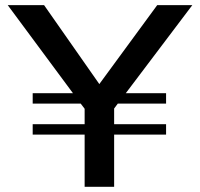

<svg xmlns="http://www.w3.org/2000/svg" viewBox="-20 -720 771 740"><path d="M106 -201.2V-241.2H306.2V-300.8L291 -320.8H106V-360.8H261.2L9.8 -700.2H149.9L362.8 -396L585.9 -700.2H721.2L464.8 -360.8H620.1V-320.8H434.1L419.9 -301.8V-241.2H620.1V-201.2H419.9V0H306.2V-201.2Z"/></svg>

Font: Copperplate Sans CC Heavy
Style: Regular
Weight: 400
Designer: indestructible type*
Foundry: Cowboy Collective
Version: Version 1.000